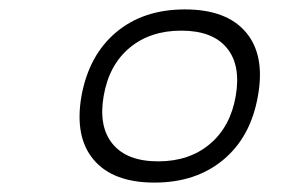

<svg xmlns="http://www.w3.org/2000/svg" viewBox="-20 -723 626 406"><path d="M306.6 -336.9Q218.8 -336.9 178 -385.3Q137.2 -433.6 152.3 -520Q168 -606.4 225.6 -654.8Q283.2 -703.1 371.1 -703.1Q459 -703.1 500 -654.8Q541 -606.4 525.4 -520Q510.3 -433.6 452.4 -385.3Q394.5 -336.9 306.6 -336.9ZM314.5 -381.8Q380.4 -381.8 423.8 -418.5Q467.3 -455.1 478.5 -520Q489.7 -585.4 459.5 -621.8Q429.2 -658.2 363.3 -658.2Q297.4 -658.2 253.9 -621.8Q210.4 -585.4 199.2 -520Q188 -455.1 218.3 -418.5Q248.5 -381.8 314.5 -381.8Z"/></svg>

Font: Cascadia Mono PL ExtraLight
Style: Italic
Weight: 200
Italic angle: -10°
Monospace: yes
Designer: Aaron Bell
Foundry: Saja Typeworks
Version: Version 2404.023; ttfautohint (v1.8.4)